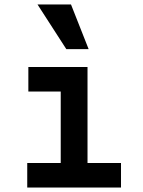

<svg xmlns="http://www.w3.org/2000/svg" viewBox="-20 -840 640 860"><path d="M102 0H522V-110H372V-540H107V-430H252V-110H102ZM377 -620 298 -820H148L277 -620Z"/></svg>

Font: CommitMono
Style: Bold
Weight: 700
Monospace: yes
Designer: Eigil Nikolajsen
Foundry: Eigil Nikolajsen
Version: Version 1.143